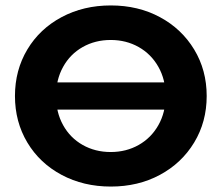

<svg xmlns="http://www.w3.org/2000/svg" viewBox="-20 -675 814 706"><path d="M387.5 11Q287 11 206.5 -32Q126 -75 80.5 -151Q35 -227 35 -322Q35 -417 80.5 -493Q126 -569 206.5 -612Q287 -655 387.5 -655Q488 -655 568 -612Q648 -569 694 -493Q740 -417 740 -322Q740 -227 694 -151Q648 -75 568 -32Q488 11 387.5 11ZM387 -116Q444 -116 490 -142Q536 -168 562.5 -215Q589 -262 589 -322Q589 -382 562.5 -429Q536 -476 490 -502Q444 -528 387 -528Q330 -528 284 -502Q238 -476 212 -429Q186 -382 186 -322Q186 -262 212 -215Q238 -168 284 -142Q330 -116 387 -116ZM84 -372H696V-272H84Z"/></svg>

Font: Montserrat Ace
Style: Bold
Weight: 700
Designer: Julieta Ulanovsky
Foundry: Julieta Ulanovsky
Version: Version 1